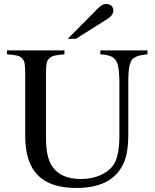

<svg xmlns="http://www.w3.org/2000/svg" viewBox="-20 -910 762 944"><path d="M705.1 -662.1V-643.1Q683.1 -640.6 669.9 -637.9Q656.7 -635.3 645.3 -629.2Q633.8 -623 628.2 -615.2Q622.6 -607.4 618.4 -592.8Q614.3 -578.1 612.8 -560.5Q611.3 -543 610.8 -515.1V-253.9Q610.8 -195.8 603.5 -158Q596.2 -120.1 578.1 -88.9Q519 14.2 355 14.2Q227.5 14.2 165.8 -48.6Q104 -111.3 104 -241.2V-553.2Q103.5 -583 101.1 -598.1Q98.6 -613.3 88.1 -623.5Q77.6 -633.8 61.8 -637.2Q45.9 -640.6 14.2 -643.1V-662.1H296.9V-643.1Q264.6 -640.1 248.8 -636.7Q232.9 -633.3 222.2 -622.8Q211.4 -612.3 209 -597.4Q206.5 -582.5 206.1 -553.2V-232.9Q206.1 -145.5 231 -101.1Q272 -29.8 377.9 -29.8Q434.1 -29.8 479 -51.3Q523.9 -72.8 543.9 -108.9Q566.9 -151.4 566.9 -245.1V-515.1Q565.9 -568.8 558.3 -594Q550.8 -619.1 532 -629.9Q513.2 -640.6 473.1 -643.1V-662.1ZM353 -719.2H313L460 -867.2Q473.6 -880.9 482.2 -885.5Q490.7 -890.1 502 -890.1Q518.6 -890.1 527.8 -881.6Q537.1 -873 537.1 -857.9Q537.1 -835 506.8 -815.9Z"/></svg>

Font: Accordance
Style: Regular
Weight: 400
Version: Version 1.1 (build May 11, 2018) Miklal Software Solutions, 